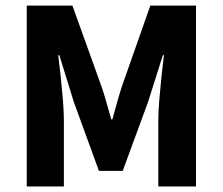

<svg xmlns="http://www.w3.org/2000/svg" viewBox="-20 -672 802 692"><path d="M76.4 0V-651.8H241L345.2 -362Q355.1 -333.2 363.5 -303.6Q372 -273.9 381 -241.8H385Q394 -273.9 402.2 -303.6Q410.4 -333.2 419.8 -362L521.8 -651.8H686.4V0H550.6V-238.6Q550.6 -270.8 554.2 -313.5Q557.8 -356.3 562.3 -398.8Q566.9 -441.4 570.9 -473H566.9L513.8 -305L422.3 -56.1H336.5L245.9 -305L193.9 -473H189.9Q193.9 -441.4 198.5 -398.8Q203 -356.3 206.6 -313.5Q210.2 -270.8 210.2 -238.6V0Z"/></svg>

Font: Source Sans Variable
Style: Regular
Weight: 200
Designer: Paul D. Hunt
Foundry: Adobe Systems Incorporated
Version: Version 3.006;hotconv 1.0.111;makeotfexe 2.5.65597